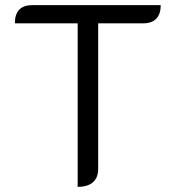

<svg xmlns="http://www.w3.org/2000/svg" viewBox="-20 -720 685 749"><path d="M283 -629H38Q38 -700 106 -700H607Q607 -665 589.5 -647Q572 -629 539 -629H363V-61Q363 -27 342.5 -9Q322 9 283 9Z"/></svg>

Font: K2D Light
Style: Regular
Weight: 300
Designer: Katatrad Aksorn Co.,Ltd.
Foundry: Cadson Demak Co.,Ltd.
Version: Version 1.000; ttfautohint (v1.6)